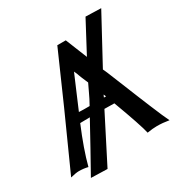

<svg xmlns="http://www.w3.org/2000/svg" viewBox="-184 -844 992 1046"><g transform="rotate(-30 312.5 -321.5)"><path d="M190.9 67.9 87.9 64.9Q168 -77.6 248 -224.1Q235.4 -223.6 217 -223.6Q198.7 -223.6 187 -223.1Q131.3 -90.8 106 6.8Q79.1 0 48.8 0Q31.2 0 -3.9 8.8Q162.1 -356.4 291 -652.8H344.2Q348.6 -641.6 366.9 -596.4Q385.3 -551.3 398.9 -517.1L502 -710.9L599.1 -708Q522 -565.4 439.9 -414.1Q440.4 -412.6 445.3 -402.6Q450.2 -392.6 452.1 -387.2Q461.4 -364.7 490 -293.9Q518.6 -223.1 530.5 -193.8Q542.5 -164.6 562.5 -116Q582.5 -67.4 595 -39.1Q607.4 -10.7 616.2 6.8Q577.1 0 540 0Q513.2 0 479 5.9Q466.3 -50.3 401.9 -223.1Q362.8 -223.1 339.8 -224.1ZM310.1 -340.8Q317.9 -356 335 -393.1Q333 -398.4 327.1 -411.4Q321.3 -424.3 317.9 -433.1Q314 -441.9 311.5 -449.5Q309.1 -457 306.4 -463.9Q303.7 -470.7 297.9 -482.9Q280.3 -442.4 249 -368.4Q217.8 -294.4 210.9 -278.8Q215.3 -278.8 225.8 -278.3Q236.3 -277.8 241.2 -277.8H277.8Q298.8 -315.4 310.1 -340.8ZM381.8 -278.8Q380.9 -280.8 378.7 -285.9Q376.5 -291 375 -293.9Q374.5 -293.5 372.1 -287.8Q369.6 -282.2 368.2 -278.8H375Z"/></g></svg>

Font: Linear Smooth
Style: Bold
Weight: 700
Designer: Philipp H. Poll, Flanker
Foundry: Philipp H. Poll, reworked by Flanker
Version: Version 1.061 | FøM Fix